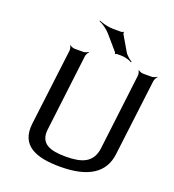

<svg xmlns="http://www.w3.org/2000/svg" viewBox="-152 -966 987 1092"><g transform="rotate(20 341.5 -419.5)"><path d="M346 -55C252 -55 186 -76 198 -167L254 -629C255 -638 263 -653 269 -658L267 -660C261 -655 246 -649 237 -649H184C175 -649 160 -655 156 -660L154 -658C158 -653 162 -638 161 -629L104 -166C87 -25 196 10 336 10C505 10 597 -49 611 -166L668 -629C669 -638 677 -653 683 -658L681 -660C675 -655 660 -649 651 -649H598C589 -649 574 -655 570 -660L568 -658C572 -653 576 -638 575 -629L519 -167C507 -76 440 -55 346 -55ZM469 -733 417 -822C415 -824 415 -831 416 -833L413 -835C411 -833 405 -830 402 -830H351C321 -830 284 -840 265 -849L264 -845C283 -837 314 -817 332 -796L407 -709C409 -707 410 -702 409 -701L413 -699C413 -701 418 -703 420 -703H449C471 -703 499 -694 512 -686L515 -690C502 -697 479 -715 469 -733Z"/></g></svg>

Font: Gamestation Storm Oblique 
Style: Italic
Weight: 400
Designer: Jonas Hecksher
Foundry: Jonas Hecksher, Playtypeª, e-types AS
Version: Version 1.003